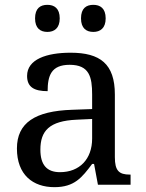

<svg xmlns="http://www.w3.org/2000/svg" viewBox="-20 -764 603 794"><path d="M366 -632C394 -632 417 -647 417 -688C417 -730 394 -744 366 -744C337 -744 315 -730 315 -688C315 -647 337 -632 366 -632ZM176 -632C204 -632 227 -647 227 -688C227 -730 204 -744 176 -744C147 -744 125 -730 125 -688C125 -647 147 -632 176 -632ZM205 10C288 10 319 -30 361 -86H369L385 0H520V-42H517C472 -42 455 -58 455 -114V-373C455 -500 394 -546 272 -546C173 -546 92 -519 92 -450C92 -404 121 -387 177 -387C177 -450 191 -496 268 -496C350 -496 361 -445 361 -373V-313L278 -310C125 -305 50 -256 50 -150C50 -41 116 10 205 10ZM228 -52C173 -52 147 -83 147 -145C147 -223 184 -264 297 -269L361 -272V-191C361 -106 309 -52 228 -52Z"/></svg>

Font: Noto Fangsong KSS Rotated
Style: Regular
Weight: 400
Designer: LIU Zhao, ZHANG Congyu, Kushim JIANG
Foundry: Guyu Beijing Co. Ltd.
Version: Version 1.000;November 16, 2022;FontCreator 11.5.0.2427 64-b